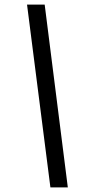

<svg xmlns="http://www.w3.org/2000/svg" viewBox="-20 -763 371 838"><path d="M200 55 98 -743H175L276 55Z"/></svg>

Font: Saira Semi Condensed
Style: Italic
Weight: 400
Width: 4
Italic angle: -12°
Designer: Hector Gatti with collaboration of the Omnibus-Type team
Foundry: Omnibus-Type
Version: Version 1.001; ttfautohint (v1.8)